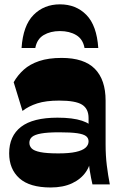

<svg xmlns="http://www.w3.org/2000/svg" viewBox="-20 -828 536 862"><path d="M395.1 0Q388.6 -27.6 383.1 -61.7Q377.6 -95.9 377.6 -142.3V-298.1Q377.6 -339.7 348.4 -358.1Q319.1 -376.4 245.7 -376.4Q186.4 -376.4 147.4 -363.9Q108.3 -351.3 81 -329.9L41.4 -459Q59.7 -491 87 -515.4Q114.3 -539.9 155.9 -553.9Q197.6 -568 256.9 -568Q357.4 -568 405.8 -519.1Q454.1 -470.1 454.1 -376.3V-179Q454.1 -129.3 459.6 -85.1Q465.1 -41 473.1 0ZM207.4 13.7Q113.1 13.7 67.1 -27.6Q21.1 -69 21.1 -139.7Q21.1 -217.4 74.6 -258.6Q128.1 -299.7 238 -299.7Q306.7 -299.7 348.3 -285.9Q389.9 -272 394.3 -251.3L388.4 -128.9Q387.9 -88.7 365.8 -56.4Q343.7 -24 303.6 -5.1Q263.4 13.7 207.4 13.7ZM242.1 -139.3Q290.7 -139.3 320.4 -145.9Q350 -152.4 363.8 -164.6Q377.6 -176.9 377.6 -193.3Q377.6 -207.9 366.4 -216.8Q355.1 -225.7 326.6 -229.9Q298 -234 246.1 -234Q193.7 -234 164.6 -228.7Q135.4 -223.4 123.6 -213.1Q111.9 -202.9 111.9 -186.7Q111.9 -172.4 122.2 -161.6Q132.6 -150.9 161 -145.1Q189.4 -139.3 242.1 -139.3ZM249 -808.5Q321.5 -808.5 368 -760.9Q414.5 -713.2 421.2 -612.5H359.5Q352.3 -652.5 322.1 -670.5Q292 -688.5 249 -688.5Q206.3 -688.5 176 -670.5Q145.8 -652.5 138.5 -612.5H76.8Q83.5 -713.2 130.5 -760.9Q177.5 -808.5 249 -808.5Z"/></svg>

Font: Savate ExtraLight
Style: Regular
Weight: 200
Designer: Max Esnée
Foundry: Plomb Type
Version: Version 2.000